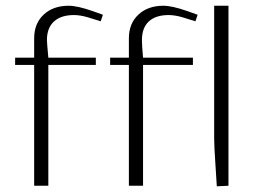

<svg xmlns="http://www.w3.org/2000/svg" viewBox="-20 -653 890 675"><path d="M100.1 0V-424.8H33.2V-450.2H100.1V-518.1Q100.1 -570.3 133.5 -601.6Q167 -632.8 221.2 -632.8Q252.4 -632.8 306.2 -613.8L341.8 -601.1L334 -578.1L290 -591.8Q262.2 -600.1 240.2 -600.1Q194.3 -600.1 169.7 -577.4Q145 -554.7 145 -512.2Q145 -503.9 149.9 -450.2H316.9V-424.8H149.9V0ZM433.1 0V-424.8H367.2V-450.2H433.1V-518.1Q433.1 -570.3 466.6 -601.6Q500 -632.8 554.2 -632.8Q585.4 -632.8 639.2 -613.8L674.8 -601.1L667 -578.1L623 -591.8Q595.2 -600.1 573.2 -600.1Q527.3 -600.1 503.2 -577.6Q479 -555.2 479 -512.2Q479 -493.2 482.9 -450.2H658.2V-424.8H482.9V0ZM783.2 -632.8V0L742.2 2Q742.2 -3.4 737.5 -72.3Q732.9 -141.1 732.9 -166V-632.8Z"/></svg>

Font: Resagokr
Style: Light
Weight: 300
Designer: gluk
Foundry: gluk
Version: Version 0.95